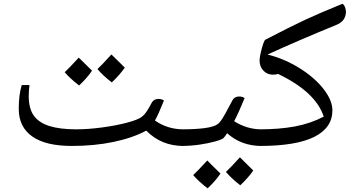

<svg xmlns="http://www.w3.org/2000/svg" viewBox="-20 -780 1913 1039"><path d="M972.7 9.8Q852.5 9.8 771.5 -73.2Q698.2 -33.7 594.5 -12Q490.7 9.8 368.7 9.8Q227.5 9.8 154.5 -41.5Q81.5 -92.8 81.5 -190.9Q81.5 -268.1 97.7 -319.8H139.6Q138.7 -314.5 137 -295.7Q135.3 -276.9 135.3 -262.2Q135.3 -193.4 162.6 -154.8Q189.9 -116.2 247.1 -98.1Q304.2 -80.1 393.6 -80.1Q455.6 -80.1 532.2 -90.3Q608.9 -100.6 667.5 -116.2Q726.1 -131.8 746.6 -147.2Q767.1 -162.6 785.6 -196.3L802.2 -226.1Q813.5 -244.6 838.4 -244.6Q855.5 -244.6 867.2 -235.8Q835 -155.8 818.4 -127.9Q886.7 -80.1 972.7 -80.1Q982.4 -80.1 982.4 -69.8V0Q982.4 9.8 972.7 9.8ZM478 -397.5Q451.2 -357.9 408.2 -317.4Q359.9 -354.5 330.1 -389.2Q353 -410.2 406.2 -468.3Q416.5 -457 478 -397.5ZM655.3 -414.1Q628.9 -375.5 585 -334Q539.1 -369.1 507.3 -406.2Q527.8 -424.8 583 -485.4Q593.8 -473.6 655.3 -414.1Z M1274.9 -257.8Q1292 -257.8 1303.7 -249Q1269.5 -166 1247.1 -124Q1316.4 -80.1 1395 -80.1Q1404.8 -80.1 1404.8 -69.8V0Q1404.8 9.8 1395 9.8Q1285.6 9.8 1209 -59.1L1199.7 -45.4L1189.9 -33.2Q1182.6 -25.4 1145.5 -14.9Q1108.4 -4.4 1059.8 2.7Q1011.2 9.8 960.9 9.8Q951.2 9.8 951.2 0V-69.8Q951.2 -80.1 960.9 -80.1Q1117.2 -80.1 1155.8 -106.9Q1168.5 -115.2 1183.3 -138.4Q1198.2 -161.6 1218.3 -200.7L1238.8 -238.8Q1249.5 -257.8 1274.9 -257.8ZM1173.3 159.2Q1146.5 198.7 1103.5 239.3Q1055.2 202.1 1025.4 167.5Q1048.3 146.5 1101.6 88.4Q1111.8 99.6 1173.3 159.2ZM1350.6 142.6Q1324.2 181.2 1280.3 222.7Q1234.4 187.5 1202.6 150.4Q1223.1 131.8 1278.3 71.3Q1289.1 83 1350.6 142.6Z M1384.8 9.8Q1375 9.8 1375 0V-69.8Q1375 -80.1 1384.8 -80.1Q1492.2 -80.1 1576.7 -95.9Q1661.1 -111.8 1731.9 -148.9Q1688 -282.7 1484.9 -379.9Q1474.1 -376 1456.5 -376Q1426.3 -376 1405.5 -397.5Q1384.8 -418.9 1384.8 -452.1Q1384.8 -474.1 1396.7 -517.6Q1408.7 -561 1415.5 -564.9Q1553.2 -636.7 1635 -674.6Q1716.8 -712.4 1834 -759.8Q1843.3 -752 1847.7 -739.3Q1852.1 -726.6 1852.1 -715.3L1851.1 -705.1Q1845.2 -663.6 1801.8 -646Q1594.2 -561 1427.7 -484.9Q1517.6 -462.9 1599.9 -411.9Q1682.1 -360.8 1730.5 -298.8Q1778.8 -236.8 1778.8 -183.1Q1778.8 -88.4 1680.7 -39.3Q1582.5 9.8 1384.8 9.8Z"/></svg>

Font: Droid Persian Naskh
Style: Regular
Weight: 400
Designer: Pascal Zoghbi
Foundry: Ascender Corporation
Version: Version 1.00